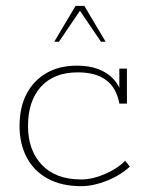

<svg xmlns="http://www.w3.org/2000/svg" viewBox="-20 -628 507 658"><path d="M258 10Q190 10 142.5 -16.5Q95 -43 71 -89.5Q47 -136 47 -196Q47 -260 71 -306Q95 -352 139 -377.5Q183 -403 244 -403Q285 -403 316 -391.5Q347 -380 368 -358Q389 -336 398 -303L389 -301V-393H415V-273H389Q370 -380 247 -380Q165 -380 120.5 -331Q76 -282 76 -196Q76 -113 123.5 -63Q171 -13 258 -13Q296 -13 338.5 -31Q381 -49 409 -77L425 -57Q391 -26 345 -8Q299 10 258 10ZM166 -485 239 -608H269L342 -485H326L254 -591L182 -485Z"/></svg>

Font: Rokkitt Thin
Style: Regular
Weight: 250
Version: Version 3.103